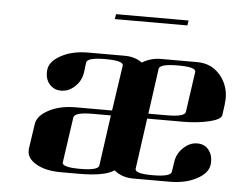

<svg xmlns="http://www.w3.org/2000/svg" viewBox="-47 -672 924 728"><g transform="rotate(5 415.0 -307.5)"><path d="M81.1 -69.8V-77.1L95.2 -172.9Q99.6 -205.1 143.1 -228Q185.1 -250 244.1 -250H382.8L408.2 -422.9Q411.1 -441.9 340.8 -441.9Q272 -441.9 269 -422.9L264.2 -384.8Q259.8 -352.5 235.8 -330.1Q212.4 -308.1 183.1 -308.1Q154.8 -308.1 137.2 -330.1Q124 -346.7 124 -371.1Q124 -379.9 125 -384.8Q129.4 -416 172.9 -439Q214.8 -460.9 273.9 -460.9H413.1Q451.7 -460.9 479 -440.9Q512.2 -460.9 550.8 -460.9H689Q746.1 -460.9 780.8 -416Q808.1 -379.9 808.1 -333Q808.1 -325.7 806.2 -308.1L800.8 -269Q797.9 -252.4 755.9 -242.2Q710 -231 657.2 -231H518.1L491.2 -38.1Q488.3 -19 557.1 -19Q626 -19 628.9 -38.1L634.8 -77.1Q639.2 -108.4 663.1 -130.9Q687.5 -153.8 714.8 -153.8H716.8Q745.1 -153.8 761.2 -131.8Q773.9 -114.3 773.9 -89.8Q773.9 -82 772.9 -77.1Q768.6 -44.9 725.1 -22Q683.1 0 624 0H484.9Q441.4 0 412.1 -24.9Q377.4 0 277.8 0H209Q149.9 0 113.8 -22Q81.1 -41.5 81.1 -69.8ZM213.9 -38.1Q210.9 -19 280.8 -19Q350.1 -19 353 -38.1L379.9 -231H311Q241.7 -231 238.8 -210.9ZM362.8 -596.2 366.2 -615.2H642.1L639.2 -596.2ZM521 -250H589.8Q659.2 -250 662.1 -269L684.1 -422.9Q687 -441.9 617.2 -441.9Q547.9 -441.9 544.9 -422.9Z"/></g></svg>

Font: Hjet
Style: Italic
Weight: 400
Designer: T. Christopher White
Version: Version 1.2